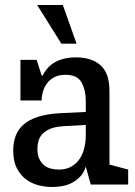

<svg xmlns="http://www.w3.org/2000/svg" viewBox="-20 -740 540 770"><path d="M189 10Q164 10 136.5 3.5Q109 -3 86 -19.5Q63 -36 48 -64.5Q33 -93 33 -137Q33 -169 43 -195.5Q53 -222 75 -241Q97 -260 132.5 -271.5Q168 -283 220 -286L324 -291V-336Q324 -379 307 -409.5Q290 -440 243 -440Q217 -440 199 -431Q181 -422 169.5 -407Q158 -392 152.5 -373.5Q147 -355 147 -337H62V-500H127L147 -437H151Q171 -476 205 -493Q239 -510 284 -510Q348 -510 383.5 -478Q419 -446 419 -375V-80L494 -60V0H344L324 -72Q316 -46 300 -30Q284 -14 265 -5Q246 4 225.5 7Q205 10 189 10ZM216 -60Q246 -60 267 -72.5Q288 -85 300.5 -104.5Q313 -124 318.5 -148.5Q324 -173 324 -197V-239L235 -234Q203 -232 183 -224Q163 -216 151 -203.5Q139 -191 134.5 -175.5Q130 -160 130 -143Q130 -118 138 -102Q146 -86 158 -76.5Q170 -67 185.5 -63.5Q201 -60 216 -60ZM287 -565H226L129 -720H232Z"/></svg>

Font: HermeneusOne
Style: Regular
Weight: 400
Designer: Rodrigo Fuenzalida, Pablo Impallari
Foundry: Pablo Impallari, Rodrigo Fuenzalida
Version: Version 1.000; ttfautohint (v0.8) -G 200 -r 50